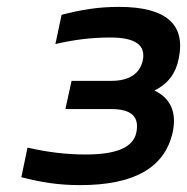

<svg xmlns="http://www.w3.org/2000/svg" viewBox="-20 -529 544 558"><path d="M303 -294H188L170 -212H303C362 -212 386 -190 376 -143C367 -101 319 -80 229 -80C171 -80 117 -87 60 -100L42 -14C100 1 150 9 213 9C369 9 459 -41 482 -145C494 -203 476 -243 429 -266C468 -285 491 -316 499 -357C521 -458 463 -509 326 -509C266 -509 217 -501 159 -486L141 -401C193 -413 243 -420 301 -420C373 -420 404 -398 395 -354C387 -315 356 -294 303 -294Z"/></svg>

Font: LT Wave Text Medium Italic
Style: Regular
Weight: 500
Designer: Daniel Lyons
Version: Version 2.5 (Glyphs App)